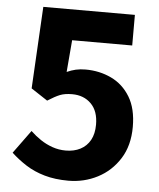

<svg xmlns="http://www.w3.org/2000/svg" viewBox="-54 -789 706 850"><g transform="rotate(5 299.5 -364.5)"><path d="M281 14Q222 14 175 0.5Q128 -13 91.5 -36.5Q55 -60 25 -88L100 -191Q121 -171 145.5 -154.5Q170 -138 198.5 -128Q227 -118 258 -118Q295 -118 323 -132.5Q351 -147 366.5 -175Q382 -203 382 -244Q382 -304 349.5 -336.5Q317 -369 265 -369Q233 -369 211.5 -360.5Q190 -352 157 -331L84 -379L104 -743H511V-607H244L232 -465Q252 -474 271.5 -478.5Q291 -483 315 -483Q377 -483 429.5 -458Q482 -433 513.5 -381Q545 -329 545 -248Q545 -165 508 -106.5Q471 -48 411 -17Q351 14 281 14Z"/></g></svg>

Font: Noto Sans SC Thin ExtraBold
Style: Regular
Weight: 800
Version: Version 2.004-H2;hotconv 1.0.118;makeotfexe 2.5.65603